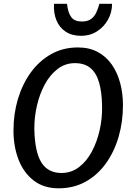

<svg xmlns="http://www.w3.org/2000/svg" viewBox="-20 -1012 714 1040"><path d="M298 8Q216.5 8 162 -34.5Q107.5 -77 80.2 -148Q53 -219 53 -305Q53 -395 77.2 -476Q101.5 -557 147.2 -620Q193 -683 257.5 -719Q322 -755 402 -755Q464 -755 509.8 -730.2Q555.5 -705.5 585.8 -662Q616 -618.5 631 -562Q646 -505.5 646 -442Q646 -351.5 622.2 -270.2Q598.5 -189 553.2 -126.2Q508 -63.5 443.5 -27.8Q379 8 298 8ZM313 -75Q366.5 -75 408 -106.8Q449.5 -138.5 477.5 -191Q505.5 -243.5 519.8 -307Q534 -370.5 533 -434Q532 -512.5 516.8 -565Q501.5 -617.5 469.5 -643.8Q437.5 -670 386 -670Q333 -670 291.8 -638.2Q250.5 -606.5 222.2 -554Q194 -501.5 179.8 -438.5Q165.5 -375.5 166 -313Q168.5 -189.5 204 -132.2Q239.5 -75 313 -75ZM419.5 -818Q370 -818 336 -840.2Q302 -862.5 285.8 -901.8Q269.5 -941 272.5 -991.5H343Q348 -943 366 -919.2Q384 -895.5 423.5 -895.5Q453.5 -895.5 471.8 -908Q490 -920.5 500.5 -942.2Q511 -964 518.5 -991.5H587Q587 -945 565 -905.5Q543 -866 505.2 -842Q467.5 -818 419.5 -818Z"/></svg>

Font: Koeln Type Sans
Style: Italic
Weight: 400
Italic angle: -7.5°
Designer: Eben Sorkin
Foundry: Eben Sorkin
Version: Version 2.001